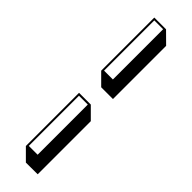

<svg xmlns="http://www.w3.org/2000/svg" viewBox="-314 -670 925 925"><g transform="rotate(45 148.0 -208.0)"><path d="M160.2 -673.8 216.8 -617.7V-255.4H136.7L80.1 -312V-673.8ZM160.2 -161.1 216.8 -104.5V257.3L136.7 257.8L80.1 201.2V-161.1ZM149.9 -150.9H89.8V190.9H149.9ZM149.9 -664.1H89.8V-321.8H149.9Z"/></g></svg>

Font: Linux Biolinum Shadow O
Style: Bold
Weight: 700
Designer: Philipp H. Poll
Foundry: Philipp H. Poll
Version: Version 0.9.2